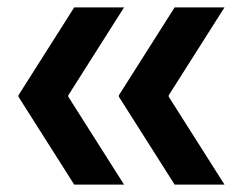

<svg xmlns="http://www.w3.org/2000/svg" viewBox="-20 -530 663 520"><path d="M30 -268V-272L181 -510H316L165 -272V-268L316 -30H181ZM302 -268V-272L453 -510H588L437 -272V-268L588 -30H453Z"/></svg>

Font: Encode Sans Narrow
Style: SemiBold
Weight: 600
Designer: Pablo Impallari, Andres Torresi
Foundry: Pablo Impallari, Andres Torresi
Version: Version 1.000; ttfautohint (v1.00) -l 8 -r 50 -G 200 -x 14 -